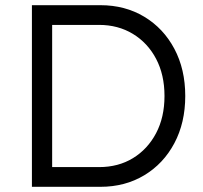

<svg xmlns="http://www.w3.org/2000/svg" viewBox="-20 -720 783 740"><path d="M103 0V-700H367Q462 -700 536 -655.5Q610 -611 652 -532Q694 -453 694 -350Q694 -247 652 -168Q610 -89 536 -44.5Q462 0 367 0ZM362 -624H181V-76H362Q436 -76 492.5 -110.5Q549 -145 581.5 -206.5Q614 -268 614 -350Q614 -432 581.5 -493.5Q549 -555 492 -589.5Q435 -624 362 -624Z"/></svg>

Font: Lexend Light
Style: Regular
Weight: 300
Designer: Bonnie Shaver-Troup, Thomas Jockin
Foundry: Lexend
Version: Version 1.007; ttfautohint (v1.8.3)